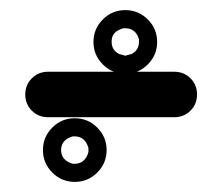

<svg xmlns="http://www.w3.org/2000/svg" viewBox="-20 -329 440 380"><path d="M75 -97Q56 -97 43 -110Q30 -123 30 -142Q30 -161 43 -174Q56 -187 75 -187Q137 -187 200 -187Q263 -187 325 -187Q325 -187 325 -187Q325 -187 325 -187Q344 -187 357 -174Q370 -161 370 -142Q370 -123 357 -110Q344 -97 325 -97Q263 -97 200 -97Q137 -97 75 -97Q75 -97 75 -97Q75 -97 75 -97ZM124 -59Q120 -58 116 -56Q102 -49 101 -34Q101 -33 101 -32Q101 -30 101 -30Q102 -15 116 -8Q120 -6 124 -5Q126 -5 127 -5Q128 -5 128 -5Q129 -5 130 -5Q145 -6 152 -20Q154 -24 155 -28Q155 -30 155 -31Q155 -32 155 -32Q155 -32 155 -33Q155 -34 155 -36Q154 -40 152 -44Q145 -58 130 -59Q129 -59 128 -59Q128 -59 127 -59Q126 -59 124 -59ZM65 -32Q65 -58 83.5 -76.5Q102 -95 128 -95Q154 -95 172.5 -76.5Q191 -58 191 -32Q191 -6 172.5 12.5Q154 31 128 31Q102 31 83.5 12.5Q65 -6 65 -32ZM224 -273Q220 -272 216 -270Q202 -264 201 -249Q201 -246 201 -246Q201 -245 201 -244Q202 -229 216 -222Q220 -221 224 -220Q226 -219 227 -219Q228 -219 228 -219Q228 -219 229 -219Q230 -219 232 -220Q236 -221 240 -222Q254 -229 255 -244Q255 -247 255 -246Q255 -246 255 -247.5Q255 -249 255 -251Q254 -255 252 -259Q245 -272 230 -273Q230 -273 229.5 -273Q229 -273 228 -273Q228 -273 227 -273Q226 -273 224 -273ZM165 -246Q165 -272 183.5 -290.5Q202 -309 228 -309Q254 -309 272.5 -290.5Q291 -272 291 -246Q291 -220 272.5 -201.5Q254 -183 228 -183Q202 -183 183.5 -201.5Q165 -220 165 -246Z"/></svg>

Font: FRB American Cursive Black
Style: Bold Italic
Weight: 900
Italic angle: -25°
Version: Version 2.0;Modular Font Editor K font №1